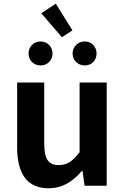

<svg xmlns="http://www.w3.org/2000/svg" viewBox="-20 -1008 677 1042"><path d="M245 14Q73 14 73 -210V-560H220V-229Q220 -165 238.5 -138.5Q257 -112 298 -112Q332 -112 357.5 -128Q383 -144 412 -182V-560H559V0H439L428 -80H424Q345 14 245 14ZM316 -806 204 -936 283 -988 373 -843ZM135 -718Q135 -745 153.5 -764Q172 -783 200 -783Q228 -783 246.5 -764Q265 -745 265 -718Q265 -690 246.5 -671.5Q228 -653 200 -653Q172 -653 153.5 -671.5Q135 -690 135 -718ZM374 -718Q374 -745 393 -764Q412 -783 440 -783Q468 -783 486 -764Q504 -745 504 -718Q504 -690 486 -671.5Q468 -653 440 -653Q412 -653 393 -671.5Q374 -690 374 -718Z"/></svg>

Font: Noto Sans Korean Bold
Style: Bold
Weight: 700
Designer: Ryoko NISHIZUKA  (kana & ideographs); Paul D. Hunt (Latin, Greek & Cyrillic); Wenlong ZHANG  (bopomofo); Sandoll Communi
Foundry: Adobe Systems Incorporated
Version: Version 1.000;PS 1;hotconv 1.0.78;makeotf.lib2.5.61930